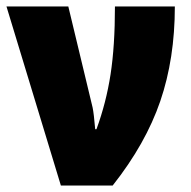

<svg xmlns="http://www.w3.org/2000/svg" viewBox="-21 -573 589 593"><path d="M190 -553 265 -241Q269 -222 273 -174H277Q307 -256 320.5 -343.5Q334 -431 334 -553H519Q519 -392 474 -260.5Q429 -129 327 0H167L-1 -553Z"/></svg>

Font: Noto Sans Display Black Narrow
Style: Regular
Weight: 900
Width: 4
Designer: Monotype Design team
Foundry: Monotype Imaging Inc.
Version: Version 1.000